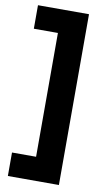

<svg xmlns="http://www.w3.org/2000/svg" viewBox="-96 -789 538 959"><g transform="rotate(10 173.5 -309.0)"><path d="M274.9 -742.2V124H16.1V4.9H138.2V-623H16.1V-742.2Z"/></g></svg>

Font: Montserrat arm SemiBold
Style: Regular
Weight: 600
Designer: Julieta Ulanovsky
Foundry: Julieta Ulanovsky
Version: Version 6.000;PS 006.000;hotconv 1.0.88;makeotf.lib2.5.64775